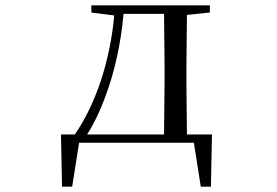

<svg xmlns="http://www.w3.org/2000/svg" viewBox="-20 -536 1040 721"><path d="M323 -489 409 -478C393 -305 340 -146 261 -31H209L213 165H251L277 0H708L734 165H772L776 -31H682L680 -229V-288L682 -480L768 -489V-516H323ZM596 -31H307C334 -73 356 -120 374 -169C411 -266 434 -374 444 -484H596L598 -288V-229Z"/></svg>

Font: Harano Aji Mincho CN
Style: Regular
Weight: 400
Foundry: Masamichi Hosoda
Version: HaranoAjiMinchoCN-Regular version 20230610;ttx 4.39.4